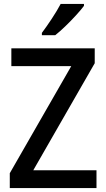

<svg xmlns="http://www.w3.org/2000/svg" viewBox="-20 -961 541 981"><path d="M473 0H30V-76L344 -623H38V-714H464V-638L150 -91H473ZM409 -931Q395 -912 369 -883.5Q343 -855 314 -827Q285 -799 262 -781H194V-793Q218 -825 245 -866Q272 -907 290 -941H409Z"/></svg>

Font: Noto Sans Tamil SemiCondensed Medium
Style: Regular
Weight: 500
Width: 4
Designer: Jelle Bosma - Monotype Design Team
Foundry: Monotype Imaging Inc.
Version: Version 2.004; ttfautohint (v1.8.4.7-5d5b)